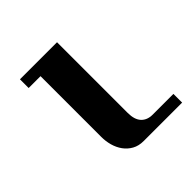

<svg xmlns="http://www.w3.org/2000/svg" viewBox="-114 -462 549 549"><g transform="rotate(-45 160.5 -187.5)"><path d="M321.3 0H166Q146 0 131.6 -8.1Q117.2 -16.1 107.4 -29.5Q97.7 -43 93 -59.8Q88.4 -76.7 88.4 -94.2V-339.8H40.5V-375H190.4V-89.4Q190.4 -62 202.9 -48.6Q215.3 -35.2 237.3 -35.2H321.3Z"/></g></svg>

Font: Arian Grqi
Style: Italic
Weight: 400
Italic angle: -15°
Designer: Ruben Hakobyan (Tarumian)
Foundry: Ruben Hakobyan (Tarumian)
Version: Version 1.002